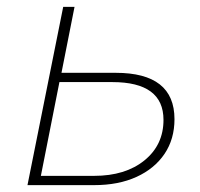

<svg xmlns="http://www.w3.org/2000/svg" viewBox="-20 -539 583 559"><path d="M317 -327Q488 -327 488 -192Q488 -134 459 -91Q430 -48 377.5 -24Q325 0 254 0H60L164 -519H197L159 -327ZM254 -27Q345 -27 400.5 -72Q456 -117 456 -190Q456 -300 307 -300H153L99 -27Z"/></svg>

Font: Montserrat ExtraLight
Style: Italic
Weight: 200
Italic angle: -11.3°
Designer: Julieta Ulanovsky
Foundry: Julieta Ulanovsky
Version: Version 9.000; ttfautohint (v1.8.4.7-5d5b)